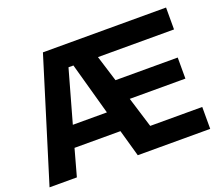

<svg xmlns="http://www.w3.org/2000/svg" viewBox="-121 -917 1272 1096"><g transform="rotate(-20 515.5 -368.5)"><path d="M5 0 233 -737H981V-604H519L568 -446H946V-318H608L665 -133H981V0H541L495 -163H216L171 0ZM252 -290H459L371 -607H341Z"/></g></svg>

Font: Tomorrow SemiBold
Style: Regular
Weight: 600
Designer: Tony de Marco, Monica Rizzolli
Foundry: Just in Type
Version: Version 2.002